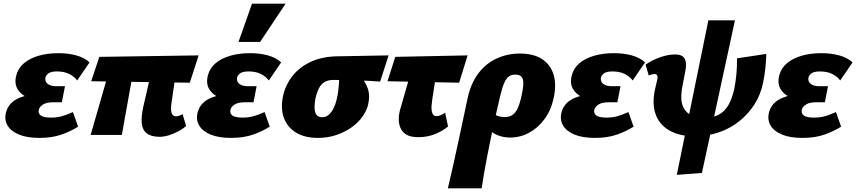

<svg xmlns="http://www.w3.org/2000/svg" viewBox="-20 -731 4638 1040"><path d="M193 16Q127 16 83 -2Q39 -20 20.5 -52Q2 -84 13 -124Q28 -178 86.5 -201.5Q145 -225 226 -225L219 -185Q170 -185 131.5 -201.5Q93 -218 75 -248.5Q57 -279 68 -322Q78 -362 109.5 -388.5Q141 -415 189 -429Q237 -443 296 -443Q349 -443 393 -431Q437 -419 465 -393L398 -295Q383 -316 355.5 -330Q328 -344 289 -344Q257 -344 243 -334Q229 -324 226 -310Q224 -296 230 -286Q236 -276 250 -270Q264 -264 285 -264H332L315 -177H268Q232 -177 213 -165Q194 -153 190 -136Q186 -116 201.5 -105Q217 -94 257 -94Q288 -94 315 -101.5Q342 -109 375 -124L403 -45Q364 -20 313 -2Q262 16 193 16Z M845 10Q800 10 776 -8Q752 -26 748 -61.5Q744 -97 756 -152L816 -414H944L909 -174Q907 -161 906.5 -143.5Q906 -126 912 -113.5Q918 -101 934 -101Q940 -101 950 -104Q960 -107 969 -113L988 -48Q972 -34 947.5 -20.5Q923 -7 895.5 1.5Q868 10 845 10ZM471 0 590 -414H714L640 0ZM1008 -283 474 -291 518 -423 1056 -431Z M1231 16Q1165 16 1121 -2Q1077 -20 1058.5 -52Q1040 -84 1051 -124Q1066 -178 1124.5 -201.5Q1183 -225 1264 -225L1257 -185Q1208 -185 1169.5 -201.5Q1131 -218 1113 -248.5Q1095 -279 1106 -322Q1116 -362 1147.5 -388.5Q1179 -415 1227 -429Q1275 -443 1334 -443Q1387 -443 1431 -431Q1475 -419 1503 -393L1436 -295Q1421 -316 1393.5 -330Q1366 -344 1327 -344Q1295 -344 1281 -334Q1267 -324 1264 -310Q1262 -296 1268 -286Q1274 -276 1288 -270Q1302 -264 1323 -264H1370L1353 -177H1306Q1270 -177 1251 -165Q1232 -153 1228 -136Q1224 -116 1239.5 -105Q1255 -94 1295 -94Q1326 -94 1353 -101.5Q1380 -109 1413 -124L1441 -45Q1402 -20 1351 -2Q1300 16 1231 16ZM1272 -504 1345 -711H1527L1389 -504Z M1702 16Q1631 16 1584 -12.5Q1537 -41 1518 -92Q1499 -143 1513 -211Q1526 -270 1563.5 -318.5Q1601 -367 1663 -396Q1725 -425 1809 -426L2085 -431L2039 -289Q1974 -294 1910 -296Q1846 -298 1786 -298Q1757 -298 1738.5 -287Q1720 -276 1708.5 -254.5Q1697 -233 1689 -199Q1679 -146 1688 -121Q1697 -96 1725 -96Q1745 -96 1760.5 -109Q1776 -122 1788 -147Q1800 -172 1807 -208Q1810 -220 1812 -237.5Q1814 -255 1815.5 -272.5Q1817 -290 1817.5 -305Q1818 -320 1816 -327L1890 -358Q1919 -333 1941.5 -306Q1964 -279 1974 -246Q1984 -213 1975 -169Q1968 -135 1945 -101.5Q1922 -68 1885.5 -42Q1849 -16 1802.5 0Q1756 16 1702 16Z M2245 12Q2205 12 2182 -1.5Q2159 -15 2149 -38.5Q2139 -62 2140 -90.5Q2141 -119 2151 -150L2227 -414H2356L2321 -190Q2319 -178 2317.5 -157Q2316 -136 2321.5 -119Q2327 -102 2344 -102Q2355 -102 2368 -107.5Q2381 -113 2391 -121L2407 -46Q2380 -23 2338.5 -5.5Q2297 12 2245 12ZM2079 -291 2121 -423 2513 -431 2467 -283Z M2406 289Q2421 225 2434 167.5Q2447 110 2459 53.5Q2471 -3 2484.5 -65.5Q2498 -128 2514 -204Q2532 -283 2573 -336Q2614 -389 2672 -415Q2730 -441 2796 -441Q2870 -441 2916 -411Q2962 -381 2978.5 -327Q2995 -273 2979 -200Q2965 -134 2929.5 -86Q2894 -38 2846 -12Q2798 14 2744 14Q2715 14 2689 6Q2663 -2 2644.5 -16Q2626 -30 2621 -48L2654 -117Q2666 -105 2682 -101Q2698 -97 2713 -97Q2739 -97 2756 -108.5Q2773 -120 2785 -146.5Q2797 -173 2806 -217Q2820 -280 2811.5 -303.5Q2803 -327 2771 -327Q2752 -327 2737.5 -317.5Q2723 -308 2711.5 -282.5Q2700 -257 2689 -210Q2677 -160 2665 -105.5Q2653 -51 2641.5 3.5Q2630 58 2620 110Q2610 162 2602 207.5Q2594 253 2589 289Z M3202 16Q3136 16 3092 -2Q3048 -20 3029.5 -52Q3011 -84 3022 -124Q3037 -178 3095.5 -201.5Q3154 -225 3235 -225L3228 -185Q3179 -185 3140.5 -201.5Q3102 -218 3084 -248.5Q3066 -279 3077 -322Q3087 -362 3118.5 -388.5Q3150 -415 3198 -429Q3246 -443 3305 -443Q3358 -443 3402 -431Q3446 -419 3474 -393L3407 -295Q3392 -316 3364.5 -330Q3337 -344 3298 -344Q3266 -344 3252 -334Q3238 -324 3235 -310Q3233 -296 3239 -286Q3245 -276 3259 -270Q3273 -264 3294 -264H3341L3324 -177H3277Q3241 -177 3222 -165Q3203 -153 3199 -136Q3195 -116 3210.5 -105Q3226 -94 3266 -94Q3297 -94 3324 -101.5Q3351 -109 3384 -124L3412 -45Q3373 -20 3322 -2Q3271 16 3202 16Z M3743 7Q3660 7 3605.5 -24.5Q3551 -56 3531 -113Q3511 -170 3528 -247L3540 -299Q3543 -309 3541.5 -316Q3540 -323 3536.5 -326.5Q3533 -330 3525 -330Q3520 -330 3511.5 -328Q3503 -326 3494 -322L3477 -381Q3511 -405 3554.5 -420.5Q3598 -436 3636 -436Q3667 -436 3680.5 -423.5Q3694 -411 3695.5 -388Q3697 -365 3690 -335L3679 -277Q3672 -246 3670.5 -218Q3669 -190 3675 -167.5Q3681 -145 3695.5 -128.5Q3710 -112 3735 -102.5Q3760 -93 3797 -93Q3845 -93 3876.5 -111.5Q3908 -130 3927 -164.5Q3946 -199 3957 -248Q3965 -287 3969 -331Q3973 -375 3972 -415L4131 -439Q4130 -401 4125.5 -359.5Q4121 -318 4113 -281Q4100 -218 4066.5 -165.5Q4033 -113 3984 -74Q3935 -35 3873.5 -14Q3812 7 3743 7ZM3646 216 3817 -621H3961L3782 206Z M4326 16Q4260 16 4216 -2Q4172 -20 4153.5 -52Q4135 -84 4146 -124Q4161 -178 4219.5 -201.5Q4278 -225 4359 -225L4352 -185Q4303 -185 4264.5 -201.5Q4226 -218 4208 -248.5Q4190 -279 4201 -322Q4211 -362 4242.5 -388.5Q4274 -415 4322 -429Q4370 -443 4429 -443Q4482 -443 4526 -431Q4570 -419 4598 -393L4531 -295Q4516 -316 4488.5 -330Q4461 -344 4422 -344Q4390 -344 4376 -334Q4362 -324 4359 -310Q4357 -296 4363 -286Q4369 -276 4383 -270Q4397 -264 4418 -264H4465L4448 -177H4401Q4365 -177 4346 -165Q4327 -153 4323 -136Q4319 -116 4334.5 -105Q4350 -94 4390 -94Q4421 -94 4448 -101.5Q4475 -109 4508 -124L4536 -45Q4497 -20 4446 -2Q4395 16 4326 16Z"/></svg>

Font: Ysabeau Infant Black
Style: Italic
Weight: 900
Italic angle: -12°
Designer: Christian Thalmann (Catharsis Fonts)
Version: Version 2.001;gftools[0.9.30]; featfreeze: ss01,ss02,lnum